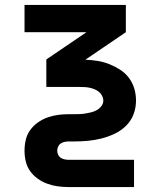

<svg xmlns="http://www.w3.org/2000/svg" viewBox="-20 -550 640 775"><path d="M256 205Q234 205 212.5 202Q191 199 170.5 191.5Q150 184 132 171Q114 158 101.5 140.5Q89 123 84 101.5Q79 80 79 58Q79 36 84 14.5Q89 -7 101.5 -24.5Q114 -42 132 -55Q150 -68 170.5 -75.5Q191 -83 212.5 -86Q234 -89 256 -89H278Q290 -89 302 -89.5Q314 -90 326 -92Q338 -94 349.5 -97Q361 -100 371.5 -106Q382 -112 389.5 -122Q397 -132 397 -144Q397 -144 397 -144Q397 -144 397 -144Q397 -154 392 -163.5Q387 -173 379 -179.5Q371 -186 361 -190Q351 -194 341 -196Q331 -198 320.5 -198.5Q310 -199 300 -199H167V-310L329 -420H79V-530H488V-420L326 -310V-309Q350 -308 374.5 -304Q399 -300 421.5 -291Q444 -282 465 -268.5Q486 -255 500.5 -235.5Q515 -216 522 -192.5Q529 -169 529 -144H463H529Q529 -144 529 -144Q529 -144 529 -144Q529 -115 519 -88.5Q509 -62 488.5 -42Q468 -22 442.5 -10Q417 2 389.5 9Q362 16 334 18.5Q306 21 278 21H256Q248 21 239.5 23Q231 25 224.5 29.5Q218 34 214.5 42Q211 50 211 58Q211 66 214.5 74Q218 82 224.5 86.5Q231 91 239.5 93Q248 95 256 95H521V205Z"/></svg>

Font: Iosevka Curly XBdEx
Style: Regular
Weight: 800
Width: 7
Monospace: yes
Designer: Belleve Invis
Foundry: Belleve Invis
Version: Version 11.1.0; ttfautohint (v1.8.3)